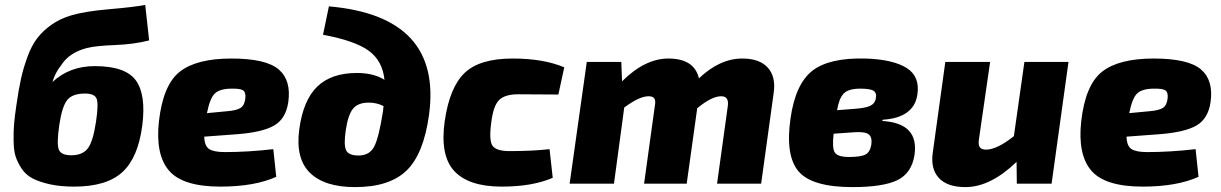

<svg xmlns="http://www.w3.org/2000/svg" viewBox="-20 -750 4984 784"><path d="M573 -730 589 -585Q527 -569 448.5 -566Q370 -563 335 -554Q261 -535 228 -481Q206 -454 194 -415Q264 -480 367 -480Q492 -480 534.5 -422Q577 -364 561 -238Q544 -106 479.5 -47Q415 12 283 12Q226 12 183.5 2.5Q141 -7 113 -21.5Q85 -36 68 -62Q51 -88 43.5 -112Q36 -136 35.5 -175Q35 -214 37.5 -244Q40 -274 47 -321Q56 -385 66 -429.5Q76 -474 92.5 -519Q109 -564 132 -594Q155 -624 189.5 -648.5Q224 -673 270 -687Q327 -704 427 -712.5Q527 -721 573 -730ZM372 -253Q383 -326 374.5 -347Q366 -368 327 -368Q275 -368 254 -341Q233 -314 222 -239Q211 -163 220 -139.5Q229 -116 271 -116Q317 -116 338.5 -144Q360 -172 372 -253Z M1096 -141 1108 -28Q1019 12 880 12Q726 12 670 -53.5Q614 -119 629 -255Q646 -404 714.5 -457.5Q783 -511 925 -511Q1066 -511 1118 -466.5Q1170 -422 1157 -332Q1147 -265 1099.5 -237.5Q1052 -210 949 -202L814 -192Q815 -154 834 -141.5Q853 -129 898 -129Q993 -129 1096 -141ZM825 -288 909 -296Q946 -299 962.5 -309.5Q979 -320 982 -350Q984 -374 972 -381.5Q960 -389 922 -388Q876 -387 856.5 -367.5Q837 -348 825 -288Z M1299 -608 1323 -724Q1786 -684 1732 -282Q1710 -121 1640 -53.5Q1570 14 1430 14Q1305 14 1245.5 -44.5Q1186 -103 1202 -222Q1218 -341 1275.5 -396.5Q1333 -452 1437 -452Q1506 -452 1550 -424Q1542 -502 1485.5 -543Q1429 -584 1299 -608ZM1444 -115Q1489 -115 1508 -151.5Q1527 -188 1544 -296L1546 -317Q1518 -331 1486 -331Q1441 -331 1421 -305.5Q1401 -280 1392 -219Q1383 -159 1393 -137Q1403 -115 1444 -115Z M2224 -141 2237 -24Q2154 12 2029 12Q1894 12 1835 -51.5Q1776 -115 1796 -256Q1816 -394 1877.5 -452.5Q1939 -511 2073 -511Q2200 -511 2284 -475L2260 -364L2096 -365Q2041 -365 2017.5 -341Q1994 -317 1986 -250Q1976 -177 1991 -155Q2006 -133 2061 -133Q2155 -133 2224 -141Z M2517 -497 2520 -418Q2614 -511 2709 -511Q2815 -511 2834 -430Q2919 -511 3011 -511Q3082 -511 3115.5 -473.5Q3149 -436 3139 -369L3088 0H2908L2952 -318Q2957 -357 2925 -357Q2886 -357 2827 -308L2784 0H2610L2654 -318Q2658 -340 2651.5 -348.5Q2645 -357 2628 -357Q2591 -357 2529 -311L2487 0H2306L2376 -497Z M3584 -261 3583 -256Q3734 -247 3714 -116Q3702 -42 3643.5 -14Q3585 14 3461 14Q3296 14 3241 -50Q3186 -114 3208 -267Q3228 -407 3297 -461Q3366 -515 3516 -511Q3627 -507 3682 -472.5Q3737 -438 3726 -364Q3712 -269 3584 -261ZM3398 -300 3474 -306Q3515 -309 3533.5 -318Q3552 -327 3556 -346Q3561 -370 3547.5 -379Q3534 -388 3493 -388Q3444 -388 3425 -368Q3406 -348 3398 -300ZM3468 -210 3384 -204Q3377 -145 3389 -127Q3401 -109 3447 -109Q3495 -109 3514 -119Q3533 -129 3538 -160Q3542 -190 3527 -201.5Q3512 -213 3468 -210Z M4343 -497 4274 0H4132L4131 -89Q4024 14 3922 14Q3848 14 3813.5 -23.5Q3779 -61 3789 -128L3840 -497H4023L3977 -179Q3974 -157 3981.5 -148Q3989 -139 4006 -139Q4051 -139 4120 -194L4163 -497Z M4862 -141 4874 -28Q4785 12 4646 12Q4492 12 4436 -53.5Q4380 -119 4395 -255Q4412 -404 4480.5 -457.5Q4549 -511 4691 -511Q4832 -511 4884 -466.5Q4936 -422 4923 -332Q4913 -265 4865.5 -237.5Q4818 -210 4715 -202L4580 -192Q4581 -154 4600 -141.5Q4619 -129 4664 -129Q4759 -129 4862 -141ZM4591 -288 4675 -296Q4712 -299 4728.5 -309.5Q4745 -320 4748 -350Q4750 -374 4738 -381.5Q4726 -389 4688 -388Q4642 -387 4622.5 -367.5Q4603 -348 4591 -288Z"/></svg>

Font: Ezarion Extra Bold
Style: Italic
Weight: 800
Italic angle: -8°
Designer: Natanael Gama
Version: Version 1.001;PS 001.001;hotconv 1.0.70;makeotf.lib2.5.58329